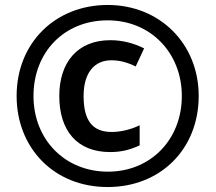

<svg xmlns="http://www.w3.org/2000/svg" viewBox="-20 -744 869 774"><path d="M414 10C628 10 781 -144 781 -357C781 -568 624 -724 414 -724C204 -724 47 -572 47 -357C47 -149 196 10 414 10ZM415 -52C242 -52 115 -181 115 -357C115 -533 238 -662 414 -662C587 -662 713 -531 713 -357C713 -181 587 -52 415 -52ZM424 -131C471 -131 506 -141 543 -158V-239C506 -221 465 -212 430 -212C352 -212 317 -259 317 -357C317 -449 359 -501 429 -501C461 -501 493 -493 527 -476L561 -549C519 -570 473 -582 425 -582C292 -582 219 -492 219 -357C219 -218 290 -131 424 -131Z"/></svg>

Font: Noto Sans Myanmar UI SemiCondensed SemiBold
Style: Regular
Weight: 600
Width: 4
Designer: Monotype Design Team
Foundry: Monotype Imaging Inc.
Version: Version 2.103